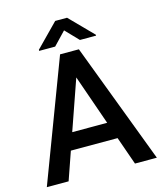

<svg xmlns="http://www.w3.org/2000/svg" viewBox="-130 -997 926 1093"><g transform="rotate(-15 333.0 -451.0)"><path d="M502.9 -766.1V-760.7H407.7L334.5 -836.9L261.7 -760.7H167.5V-767.1L299.8 -901.9H369.6ZM470.2 -165.5H194.8L137.2 0H8.8L277.3 -710.9H388.2L657.2 0H528.3ZM229.5 -265.1H435.5L332.5 -560.1Z"/></g></svg>

Font: TypoPRO Roboto
Style: Regular
Weight: 500
Designer: Google
Version: Version 2.136; 2016